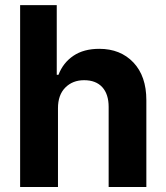

<svg xmlns="http://www.w3.org/2000/svg" viewBox="-20 -748 666 768"><path d="M211.9 -315.4V0H60.5V-727.5H207V-448.7H213.9Q232.4 -497.1 273.7 -524.9Q314.9 -552.7 377 -552.7Q461.9 -552.7 513.7 -498Q565.4 -443.4 565.4 -347.2V0H414.6V-320.3Q414.6 -371.1 389.2 -399.2Q363.8 -427.2 316.4 -427.2Q270.5 -427.2 241.2 -397.7Q211.9 -368.2 211.9 -315.4Z"/></svg>

Font: Konkhmer Sleokchher
Style: Regular
Weight: 400
Designer: Suon May Sophanith
Version: Version 1.000; ttfautohint (v1.8.4.7-5d5b);gftools[0.9.23]